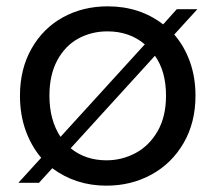

<svg xmlns="http://www.w3.org/2000/svg" viewBox="-20 -577 680 606"><path d="M530 -468Q562 -431 579.5 -382Q597 -333 597 -275Q597 -190 559.5 -125.5Q522 -61 458 -26Q394 9 316 9Q219 9 145 -46L103 0H38L110 -79Q78 -117 60.5 -166.5Q43 -216 43 -275Q43 -359 79.5 -423.5Q116 -488 179 -522.5Q242 -557 320 -557Q421 -557 495 -500L538 -548H603ZM136 -275Q136 -198 171 -145L437 -437Q389 -478 319 -478Q269 -478 227.5 -455.5Q186 -433 161 -387Q136 -341 136 -275ZM504 -275Q504 -352 469 -401L203 -109Q250 -71 316 -71Q365 -71 408 -94Q451 -117 477.5 -163Q504 -209 504 -275Z"/></svg>

Font: MSTAGE
Style: Regular
Weight: 400
Designer: Ninad Kale (Devanagari), Jonny Pinhorn (Latin)
Foundry: Indian Type Foundry
Version: 4.004